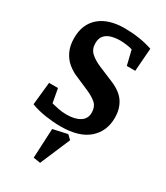

<svg xmlns="http://www.w3.org/2000/svg" viewBox="-211 -718 905 1044"><g transform="rotate(30 241.5 -196.0)"><path d="M215 9Q173 9 122 1.5Q71 -6 30 -22L45 -165H101L117 -78Q133 -74 158.5 -68.5Q184 -63 213 -63Q265 -63 296 -82.5Q327 -102 327 -140Q327 -176 306 -196Q285 -216 241 -235L149 -275Q125 -286 100 -306.5Q75 -327 58 -361.5Q41 -396 41 -445Q41 -532 97 -580Q153 -628 254 -628Q299 -628 343 -621.5Q387 -615 429 -601L418 -456H365L343 -547Q330 -552 306 -555Q282 -558 266 -558Q237 -558 211.5 -551Q186 -544 170.5 -526.5Q155 -509 155 -478Q155 -441 179 -419Q203 -397 243 -380L334 -342Q397 -316 423.5 -275.5Q450 -235 450 -179Q450 -94 391 -42.5Q332 9 215 9ZM220 236 176 229 185 44 275 24 300 48Z"/></g></svg>

Font: Manuale
Style: Regular
Weight: 400
Designer: Eduardo Tunni / Pablo Cosgaya
Foundry: Eduardo Tunni / Pablo Cosgaya
Version: Version 1.002